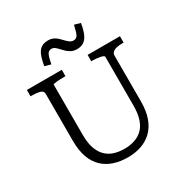

<svg xmlns="http://www.w3.org/2000/svg" viewBox="-210 -1097 1232 1281"><g transform="rotate(-30 406.5 -456.5)"><path d="M221 -264Q221 -201 236 -159Q251 -117 277.5 -91.5Q304 -66 339.5 -55Q375 -44 418 -44Q459 -44 494.5 -55.5Q530 -67 556.5 -92Q583 -117 597.5 -159.5Q612 -202 612 -264V-640Q612 -645 604 -649Q596 -653 583 -655.5Q570 -658 554.5 -659.5Q539 -661 525 -661H516V-710H765V-661H754Q730 -661 710.5 -656.5Q691 -652 680 -642Q669 -632 669 -615V-264Q669 -188 649 -134.5Q629 -81 593 -47.5Q557 -14 510 1.5Q463 17 409 17Q352 17 303.5 1.5Q255 -14 219 -47.5Q183 -81 163.5 -134.5Q144 -188 144 -264V-625Q144 -647 120 -654Q96 -661 59 -661H48V-710H317V-661H308Q294 -661 278.5 -660.5Q263 -660 250 -658.5Q237 -657 229 -655.5Q221 -654 221 -651ZM475 -778Q451 -778 433 -787Q415 -796 401 -809Q387 -822 375.5 -835Q364 -848 352.5 -857Q341 -866 327 -866Q311 -866 301.5 -856Q292 -846 286.5 -826.5Q281 -807 275 -776L228 -789Q236 -840 249 -870Q262 -900 283 -913Q304 -926 335 -926Q358 -926 375.5 -917.5Q393 -909 406.5 -896Q420 -883 432 -870Q444 -857 456.5 -848.5Q469 -840 484 -840Q500 -840 509.5 -850Q519 -860 525 -880Q531 -900 538 -930L584 -917Q576 -866 562 -835.5Q548 -805 527 -791.5Q506 -778 475 -778Z"/></g></svg>

Font: Roboto Serif Light
Style: Regular
Weight: 300
Designer: Greg Gazdowicz
Foundry: Commercial Type
Version: Version 1.008